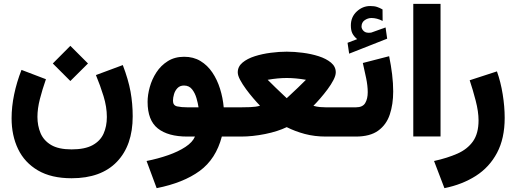

<svg xmlns="http://www.w3.org/2000/svg" viewBox="-20 -707 2669 994"><path d="M344.2 -469.7 435.5 -378.4 344.2 -287.6 253.4 -378.4ZM350.6 66.4Q418.9 66.4 459 44.7Q499 22.9 516.1 -14.9Q533.2 -52.7 533.2 -101.6Q533.2 -153.3 516.1 -209Q499 -264.6 476.6 -318.4L615.7 -370.1Q644.5 -294.9 655.8 -232.7Q667 -170.4 667 -104.5Q667 45.4 585.2 130.6Q503.4 215.8 350.6 215.8Q245.6 215.8 176.5 175.3Q107.4 134.8 73.7 64.7Q40 -5.4 40 -94.7Q40 -154.3 53.2 -218Q66.4 -281.7 91.3 -345.2L217.8 -296.9Q199.2 -244.1 186.5 -194.3Q173.8 -144.5 173.8 -102.1Q173.8 -56.2 189.9 -17.8Q206.1 20.5 244.6 43.5Q283.2 66.4 350.6 66.4Z M933.6 -413.1Q981.4 -413.1 1017.8 -391.1Q1054.2 -369.1 1079.3 -331.8Q1104.5 -294.4 1119.1 -247.6Q1133.8 -200.7 1138.2 -151.4H1170.4V0H1128.4Q1098.1 116.2 1013.7 178Q929.2 239.7 791 267.1L738.8 126.5Q797.9 114.7 850.3 96.4Q902.8 78.1 939.9 53.7Q977.1 29.3 989.3 0H949.7Q850.1 0 797.1 -42Q744.1 -84 744.1 -179.7Q744.1 -215.8 755.4 -256.3Q766.6 -296.9 789.8 -332.5Q813 -368.2 848.9 -390.6Q884.8 -413.1 933.6 -413.1ZM949.7 -151.4H1007.8Q1004.9 -171.9 997.3 -198.5Q989.7 -225.1 974.4 -244.6Q959 -264.2 932.6 -264.2Q911.6 -264.2 898.9 -251Q886.2 -237.8 880.9 -219.5Q875.5 -201.2 875.5 -185.5Q875.5 -161.1 897 -156.2Q918.5 -151.4 949.7 -151.4Z M1464.4 -439.5Q1503.4 -439.5 1547.4 -433.8Q1591.3 -428.2 1630.1 -415.8Q1668.9 -403.3 1693.6 -382.8Q1718.3 -362.3 1718.3 -332.5Q1718.3 -315.9 1706.3 -292.7Q1694.3 -269.5 1675.8 -244.6Q1657.2 -219.7 1637.7 -197.3Q1618.2 -174.8 1602.5 -159.2Q1619.6 -154.3 1636 -152.8Q1652.3 -151.4 1666.5 -151.4H1742.7V0H1667Q1608.9 0 1558.3 -13.4Q1507.8 -26.9 1464.4 -48.8Q1418 -26.4 1352.8 -13.2Q1287.6 0 1228 0H1150.9V-151.4H1228.5Q1243.7 -151.4 1274.4 -152.3Q1305.2 -153.3 1326.2 -159.7Q1311 -175.3 1291.5 -198Q1272 -220.7 1253.7 -245.6Q1235.4 -270.5 1223.1 -293.5Q1210.9 -316.4 1210.9 -332.5Q1210.9 -362.3 1235.4 -382.8Q1259.8 -403.3 1298.8 -415.8Q1337.9 -428.2 1381.8 -433.8Q1425.8 -439.5 1464.4 -439.5ZM1464.8 -303.2Q1418.5 -303.2 1365.7 -293.9Q1383.8 -275.4 1407 -253.2Q1430.2 -231 1447.3 -214.8Q1464.4 -198.7 1464.4 -198.7Q1464.4 -198.7 1481.7 -214.8Q1499 -231 1522.5 -253.2Q1545.9 -275.4 1564 -293.9Q1511.2 -303.2 1464.8 -303.2Z M1829.1 -504.4Q1812.5 -518.1 1804.4 -533.9Q1796.4 -549.8 1796.4 -575.2Q1796.4 -619.1 1826.9 -647.5Q1857.4 -675.8 1896.5 -675.8Q1918 -675.8 1931.9 -671.1Q1945.8 -666.5 1960.4 -658.2L1960.9 -598.6Q1931.2 -613.8 1903.3 -613.8Q1884.3 -613.8 1867.9 -602.3Q1851.6 -590.8 1851.6 -568.8Q1852.1 -556.2 1863.8 -545.4Q1875.5 -534.7 1900.9 -538.1Q1901.4 -538.1 1904.3 -539.1L1976.1 -564.9L1984.4 -506.8L1787.6 -429.2L1779.3 -485.4ZM1821.8 0H1722.2V-151.4H1822.8Q1857.4 -151.4 1870.6 -173.3Q1883.8 -195.3 1883.8 -229.5Q1883.8 -262.7 1875.5 -302.7Q1867.2 -342.8 1858.4 -380.9L1994.6 -416Q2004.4 -368.7 2010 -322.3Q2015.6 -275.9 2015.6 -233.4Q2015.6 -167 1998 -114.3Q1980.5 -61.5 1938.2 -30.8Q1896 0 1821.8 0Z M2260.7 -687V-0.5H2119.6V-687Z M2280.8 267.1 2227.1 126.5Q2295.9 111.3 2347.9 88.4Q2399.9 65.4 2428.7 24.7Q2457.5 -16.1 2457.5 -84Q2457.5 -128.9 2442.6 -186.3Q2427.7 -243.7 2411.6 -291.5L2552.7 -337.4Q2572.3 -282.7 2582.5 -219Q2592.8 -155.3 2592.8 -96.7Q2592.8 9.8 2553.2 84.2Q2513.7 158.7 2443.4 203.6Q2373 248.5 2280.8 267.1Z"/></svg>

Font: Vazirmatn UI FD Black
Style: Regular
Weight: 900
Designer: Saber Rastikerdar
Foundry: Saber Rastikerdar
Version: Version 33.003